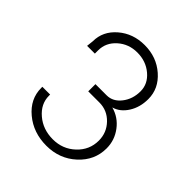

<svg xmlns="http://www.w3.org/2000/svg" viewBox="-189 -799 931 931"><g transform="rotate(45 277.0 -333.5)"><path d="M277 7.8Q187.3 7.8 124.2 -44.9Q61.1 -97.5 61.1 -173V-180.8H114.4V-173Q114.4 -117 161.9 -76.7Q209.4 -36.4 277 -36.4Q344.6 -36.4 392.1 -81.3Q439.5 -126.1 439.5 -189.9Q439.5 -244.5 401.8 -283.5Q364.1 -322.5 310.8 -322.5H234.1V-371.9H310.8Q353.7 -371.9 383.6 -410.3Q413.5 -448.6 413.5 -502Q413.5 -552.7 371.3 -588.4Q329 -624.2 269.2 -624.2Q210.7 -624.2 169.1 -587.1Q127.4 -550.1 127.4 -496.7V-474.6H74.1L78 -509.8Q78 -578.7 133.9 -626.8Q189.9 -674.9 269.2 -674.9Q351.1 -674.9 409 -624.2Q466.8 -573.5 466.8 -502Q466.8 -446 440.2 -403.8Q413.5 -361.5 371.9 -349.8Q425.2 -335.5 459 -290.6Q492.8 -245.8 492.8 -189.9Q492.8 -107.9 429.8 -50.1Q366.7 7.8 277 7.8Z"/></g></svg>

Font: Lohit Assamese
Style: Regular
Weight: 400
Version: Version 2.91.5